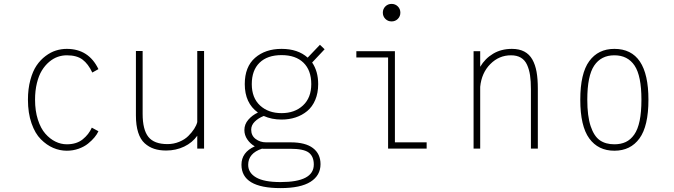

<svg xmlns="http://www.w3.org/2000/svg" viewBox="-20 -763 3460 986"><path d="M485.5 -89Q478.5 -73.5 465.2 -57.5Q452 -41.5 432.2 -25.5Q412.5 -9.5 383.8 0.8Q355 11 323 11Q287 11 253.2 -3.5Q219.5 -18 189.8 -47.8Q160 -77.5 141.8 -130Q123.5 -182.5 123.5 -251Q123.5 -306.5 135.8 -352Q148 -397.5 167.8 -426.5Q187.5 -455.5 213.8 -475.2Q240 -495 267.2 -503.5Q294.5 -512 323 -512Q435.5 -512 485.5 -408L454 -390.5Q433 -435 403.8 -457Q374.5 -479 323 -479Q299 -479 276.2 -471Q253.5 -463 232.2 -445Q211 -427 195 -401Q179 -375 169.5 -336.2Q160 -297.5 160 -251Q160 -194 174.5 -148.8Q189 -103.5 212.8 -76.5Q236.5 -49.5 264.8 -35.8Q293 -22 323 -22Q373 -22 404.5 -47.2Q436 -72.5 451.5 -107.5Z M833 10Q798.5 10 771.8 1.2Q745 -7.5 723 -27.2Q701 -47 689.5 -83Q678 -119 678 -170.5V-501H712.5V-178.5Q712.5 -97 742 -60Q771.5 -23 840 -23Q872 -23 900.5 -34.8Q929 -46.5 947.2 -64.8Q965.5 -83 977.2 -101.2Q989 -119.5 993 -136V-501H1028V0H993V-66Q968 -30.5 925.8 -10.2Q883.5 10 833 10Z M1426 -149Q1375 -149 1334.5 -167.5Q1306.5 -156.5 1288.2 -138.2Q1270 -120 1270 -97Q1270 -66.5 1293 -49.2Q1316 -32 1346.5 -32H1473Q1548.5 -32 1587.2 -2.5Q1626 27 1626 80Q1626 138 1574.8 170.5Q1523.5 203 1420.5 203Q1220 203 1220 83Q1220 19 1288.5 -11.5Q1265.5 -24.5 1250.2 -46.8Q1235 -69 1235 -95Q1235 -125 1255.2 -148.2Q1275.5 -171.5 1304.5 -185Q1237 -233.5 1237 -331Q1237 -420 1289.8 -466Q1342.5 -512 1426 -512Q1510 -512 1560 -467L1623 -533L1647 -510L1583 -442Q1614 -396.5 1614 -331Q1614 -285.5 1599 -250Q1584 -214.5 1557.8 -192.8Q1531.5 -171 1498 -160Q1464.5 -149 1426 -149ZM1426 -182Q1493.5 -182 1536 -221.5Q1578.5 -261 1578.5 -331Q1578.5 -402 1538.5 -441Q1498.5 -480 1426 -480Q1353 -480 1313 -441Q1273 -402 1273 -331Q1273 -260.5 1315.5 -221.2Q1358 -182 1426 -182ZM1254.5 83.5Q1254.5 124.5 1295.2 148.2Q1336 172 1420.5 172Q1591.5 172 1591.5 82Q1591.5 40.5 1565.8 20.8Q1540 1 1469.5 1H1331Q1327.5 1 1325.5 0.5Q1254.5 24 1254.5 83.5Z M2023 -666Q2010 -653 1991 -653Q1972 -653 1959 -666Q1946 -679 1946 -698Q1946 -717 1959 -730Q1972 -743 1991 -743Q2010 -743 2023 -730Q2036 -717 2036 -698Q2036 -679 2023 -666ZM2008 -32H2171V0H1973V-468H1810V-500H2008Z M2412 0V-500H2446V-420Q2471 -462.5 2512.5 -487.2Q2554 -512 2609 -512Q2646.5 -512 2672.5 -498.2Q2698.5 -484.5 2713.8 -457.5Q2729 -430.5 2735.5 -394Q2742 -357.5 2742 -308V0H2706.5V-305Q2706.5 -346.5 2702 -376.5Q2697.5 -406.5 2686.5 -430.5Q2675.5 -454.5 2655 -466.8Q2634.5 -479 2604 -479Q2542.5 -479 2497.8 -433.8Q2453 -388.5 2446 -317V0Z M2960 -251Q2960 -386 3006 -449Q3052 -512 3135 -512Q3310 -512 3310 -251Q3310 -115.5 3264 -52.2Q3218 11 3135 11Q3052 11 3006 -52.2Q2960 -115.5 2960 -251ZM3135 -22Q3168.5 -22 3193.5 -33.8Q3218.5 -45.5 3237 -71.8Q3255.5 -98 3264.8 -142.8Q3274 -187.5 3274 -251Q3274 -373.5 3238.8 -426.2Q3203.5 -479 3135 -479Q3067 -479 3031.5 -426.2Q2996 -373.5 2996 -251Q2996 -167 3013.2 -115.2Q3030.5 -63.5 3060.2 -42.8Q3090 -22 3135 -22Z"/></svg>

Font: League Mono Narrow Thin
Style: Regular
Weight: 100
Width: 3
Designer: Tyler Finck
Foundry: The League of Moveable Type / Tyler Finck
Version: Version 2.210